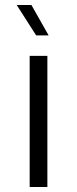

<svg xmlns="http://www.w3.org/2000/svg" viewBox="-20 -750 309 770"><path d="M99 0H170V-526H99ZM175 -608 106 -730H47L125 -608Z"/></svg>

Font: Chess Sans
Style: Regular
Weight: 400
Designer: Wolf Bōese
Foundry: Wolf Bōese
Version: Version 7.223;Glyphs 3.3 (3306)